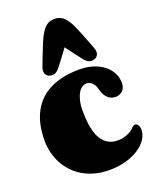

<svg xmlns="http://www.w3.org/2000/svg" viewBox="-213 -1339 1191 1470"><g transform="rotate(-20 382.0 -604.0)"><path d="M419.4 12.2Q355.5 12.2 301.8 -2.2Q248 -16.6 204.3 -42.5Q160.6 -68.4 127.4 -104Q94.2 -139.6 71.8 -182.1Q49.3 -224.6 37.8 -272.2Q26.4 -319.8 26.4 -370.1Q26.4 -427.7 36.1 -481.2Q45.9 -534.7 67.4 -581.5Q88.9 -628.4 123 -667Q157.2 -705.6 206.1 -733.2Q254.9 -760.7 319.1 -775.9Q383.3 -791 465.3 -791Q519.5 -791 568.4 -776.4Q617.2 -761.7 654.1 -734.6Q690.9 -707.5 712.6 -668.7Q734.4 -629.9 734.4 -582Q734.4 -562.5 728.3 -546.9Q722.2 -531.2 711.2 -520.5Q700.2 -509.8 685.3 -503.9Q670.4 -498 653.3 -498Q638.2 -498 623 -502.9Q607.9 -507.8 594.2 -519.3Q580.6 -530.8 569.6 -549.1Q558.6 -567.4 552.2 -594.2Q543.5 -632.3 522.5 -652.1Q501.5 -671.9 477.5 -671.9Q459.5 -671.9 441.7 -660.6Q423.8 -649.4 409.9 -626.2Q396 -603 387.2 -567.4Q378.4 -531.7 378.4 -482.9Q378.4 -418.5 385.7 -370.8Q393.1 -323.2 406 -289.6Q418.9 -255.9 436.3 -234.4Q453.6 -212.9 473.6 -200.7Q493.7 -188.5 515.1 -183.8Q536.6 -179.2 558.1 -179.2Q580.1 -179.2 601.1 -184.3Q622.1 -189.5 639.4 -197Q656.7 -204.6 669.2 -213.1Q681.6 -221.7 687.5 -229Q694.8 -238.8 703.4 -243.4Q711.9 -248 719.2 -248Q732.9 -248 742.7 -233.9Q752.4 -219.7 752.4 -194.8Q752.4 -155.8 728.3 -118.7Q704.1 -81.5 660.2 -52.5Q616.2 -23.4 554.9 -5.6Q493.7 12.2 419.4 12.2ZM415 -1219.7Q449.2 -1219.7 473.6 -1204.3Q498 -1189 518.8 -1156.7Q539.6 -1124.5 559.8 -1075.2Q580.1 -1025.9 606 -958.5L626.5 -904.8Q632.8 -887.7 632.8 -873.5Q632.8 -860.8 628.2 -850.8Q623.5 -840.8 616 -834.2Q608.4 -827.6 598.4 -824.2Q588.4 -820.8 578.1 -820.8Q564.9 -820.8 554.9 -824.2Q544.9 -827.6 533.9 -837.2Q522.9 -846.7 509 -864.3Q495.1 -881.8 474.1 -909.7L415 -988.8L356.4 -909.7Q335.4 -881.8 321.5 -864.3Q307.6 -846.7 296.6 -837.2Q285.6 -827.6 275.6 -824.2Q265.6 -820.8 252.4 -820.8Q242.2 -820.8 232.2 -824.2Q222.2 -827.6 214.6 -834.2Q207 -840.8 202.4 -850.8Q197.8 -860.8 197.8 -873.5Q197.8 -887.7 204.1 -904.8L224.6 -959Q250.5 -1026.4 270.8 -1075.7Q291 -1125 311.8 -1157Q332.5 -1189 356.7 -1204.3Q380.9 -1219.7 415 -1219.7Z"/></g></svg>

Font: Corben
Style: Bold
Weight: 700
Designer: vernon adams
Foundry: vernon adams
Version: Version 1.101; ttfautohint (v1.6)